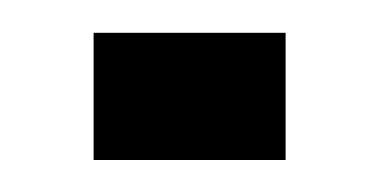

<svg xmlns="http://www.w3.org/2000/svg" viewBox="-20 -100 237 120"><path d="M38.5 0V-79.5H158.5V0Z"/></svg>

Font: Big Shoulders Stencil Text ExtraLight
Style: Regular
Weight: 250
Version: Version 2.001